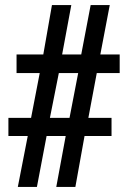

<svg xmlns="http://www.w3.org/2000/svg" viewBox="-20 -734 502 754"><path d="M50 0H125L163 -200H238L201 0H276L312 -200H418V-271H327L360 -447H450V-520H374L411 -714H336L299 -520H224L260 -714H184L150 -520H45V-447H136L102 -271H13V-200H89ZM176 -271 211 -447H287L253 -271Z"/></svg>

Font: Noto Serif Lao ExtraCondensed ExtraBold
Style: Regular
Weight: 800
Width: 2
Designer: Monotype Design Team
Foundry: Monotype Imaging Inc.
Version: Version 2.003